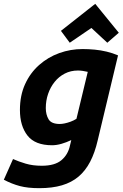

<svg xmlns="http://www.w3.org/2000/svg" viewBox="-61 -794 641 1002"><path d="M144 188Q84 188 42.5 177Q1 166 -41 144L7 36Q36 49 73 60Q110 71 157 71Q225 71 259.5 42Q294 13 304 -34L311 -63Q286 -51 260 -43.5Q234 -36 211 -36Q122 -36 82.5 -86.5Q43 -137 43 -220Q43 -296 70 -355Q97 -414 143.5 -455Q190 -496 248.5 -517Q307 -538 370 -538Q401 -538 433 -535Q465 -532 496 -524.5Q527 -517 555 -505L449 -62Q434 3 409.5 50Q385 97 349 127.5Q313 158 262.5 173Q212 188 144 188ZM251 -147Q262 -147 276.5 -150Q291 -153 307.5 -159Q324 -165 338 -174L397 -419Q384 -422 371 -424Q358 -426 346 -426Q308 -426 277 -410Q246 -394 224 -366.5Q202 -339 190 -304Q178 -269 178 -230Q178 -196 192.5 -171.5Q207 -147 251 -147ZM303 -571 257 -633 436 -774 559 -623 499 -571 416 -648Z"/></svg>

Font: Ubuntu Sans Mono
Style: Italic
Weight: 400
Italic angle: -13.5°
Monospace: yes
Designer: Dalton Maag Ltd
Foundry: Dalton Maag Ltd
Version: Version 1.006